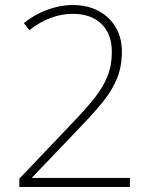

<svg xmlns="http://www.w3.org/2000/svg" viewBox="-20 -744 610 764"><path d="M497 0H57V-33L273 -260Q323 -312 356.5 -354.5Q390 -397 407.5 -440Q425 -483 425 -537Q425 -609 383.5 -649Q342 -689 269 -689Q225 -689 181 -672.5Q137 -656 97 -624L75 -652Q106 -677 138.5 -692.5Q171 -708 204.5 -716Q238 -724 269 -724Q328 -724 372 -700.5Q416 -677 440.5 -635.5Q465 -594 465 -538Q465 -479 445.5 -431.5Q426 -384 390 -339.5Q354 -295 304 -243L108 -38V-36H497Z"/></svg>

Font: Noto Sans Armenian ExtraLight
Style: Regular
Weight: 250
Designer: Monotype Design Team
Foundry: Monotype Imaging Inc.
Version: Version 2.007